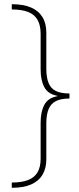

<svg xmlns="http://www.w3.org/2000/svg" viewBox="-20 -734 377 912"><path d="M36 133Q84 133 114 121Q144 109 158.5 84Q173 59 173 20V-152Q173 -203 190.5 -236Q208 -269 252 -277V-279Q208 -287 190.5 -320Q173 -353 173 -404V-573Q173 -614 158.5 -639.5Q144 -665 114 -677Q84 -689 36 -689V-714Q91 -714 127 -698.5Q163 -683 181.5 -653Q200 -623 200 -579V-408Q200 -365 211 -339Q222 -313 246 -301.5Q270 -290 310 -290V-266Q270 -266 246 -254Q222 -242 211 -216Q200 -190 200 -148V23Q200 66 181.5 96.5Q163 127 127 142.5Q91 158 36 158Z"/></svg>

Font: Noto Sans Hebrew Thin Thin
Style: Regular
Weight: 250
Version: Version 3.001